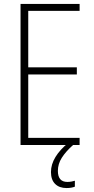

<svg xmlns="http://www.w3.org/2000/svg" viewBox="-20 -734 475 972"><path d="M383 0H84V-714H383V-679H123V-393H369V-357H123V-36H383ZM273 131Q273 187 321 187Q332 187 342.5 185Q353 183 359 181V211Q352 214 341 216Q330 218 317 218Q280 218 259 197Q238 176 238 137Q238 98 261 60.5Q284 23 325 -10L350 0Q313 33 293 64.5Q273 96 273 131Z"/></svg>

Font: Noto Sans Arabic Cond ExtLt
Style: Regular
Weight: 200
Width: 3
Designer: Monotype Design Team, Nadine Chahine, Nizar Qandah and Khaled Hosny
Foundry: Monotype Imaging Inc.
Version: Version 2.012; ttfautohint (v1.8.4.7-5d5b)